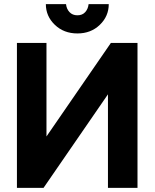

<svg xmlns="http://www.w3.org/2000/svg" viewBox="-20 -910 749 930"><path d="M517.1 -702.1H646V0H502.9V-453.1L190.9 0H62V-702.1H205.1V-249ZM355 -748Q289.1 -748 245.6 -789.8Q202.1 -831.5 202.1 -890.1H299.8Q302.2 -866.7 316.7 -851.3Q331.1 -835.9 355 -835.9Q378.9 -835.9 392.8 -851.3Q406.7 -866.7 409.2 -890.1H506.8Q506.8 -831.5 463.6 -789.8Q420.4 -748 355 -748Z"/></svg>

Font: LT Superior
Style: Bold
Weight: 400
Designer: Daniel Lyons
Foundry: LyonsType
Version: Version 1.000